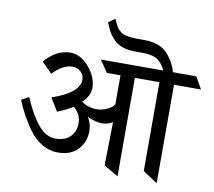

<svg xmlns="http://www.w3.org/2000/svg" viewBox="-96 -1043 1289 1155"><g transform="rotate(10 549.0 -466.0)"><path d="M933 -602V0L844 -59V-602H694V0L606 -52L611 -317Q582 -298 545 -298Q508 -298 456 -322Q480 -283 480 -238Q480 -171 436 -125Q392 -79 315 -79Q263 -79 217 -106.5Q171 -134 138 -180Q78 -263 43 -353L88 -378Q156 -221 222 -178Q253 -159 286 -159Q343 -159 375.5 -190.5Q408 -222 408 -275Q408 -328 363 -367Q326 -343 268 -320L220 -399Q385 -455 385 -536Q385 -565 364 -584Q343 -603 315 -603Q255 -603 194 -539L131 -602Q201 -684 287 -684Q350 -684 401.5 -623Q453 -562 453 -498Q453 -449 407 -406Q446 -376 500 -376Q531 -376 562.5 -390.5Q594 -405 606 -425V-602H523Q518 -610 496.5 -641Q475 -672 473 -675H855Q838 -714 807.5 -736Q777 -758 718 -758H673Q579 -758 536 -804Q514 -827 502.5 -847.5Q491 -868 477 -903L517 -932Q519 -928 525.5 -913.5Q532 -899 534 -896Q536 -893 542.5 -881.5Q549 -870 553.5 -867.5Q558 -865 566 -857.5Q574 -850 583 -848Q592 -846 604 -842Q623 -836 666 -836H708Q809 -836 856 -781Q897 -735 914 -675H1056L1098 -602Z"/></g></svg>

Font: Halant Medium
Style: Regular
Weight: 500
Designer: Hitesh Malaviya (Devanagari), Satya Rajpurohit (Latin)
Foundry: Indian Type Foundry
Version: Version 1.101;PS 1.0;hotconv 1.0.78;makeotf.lib2.5.61930; tt